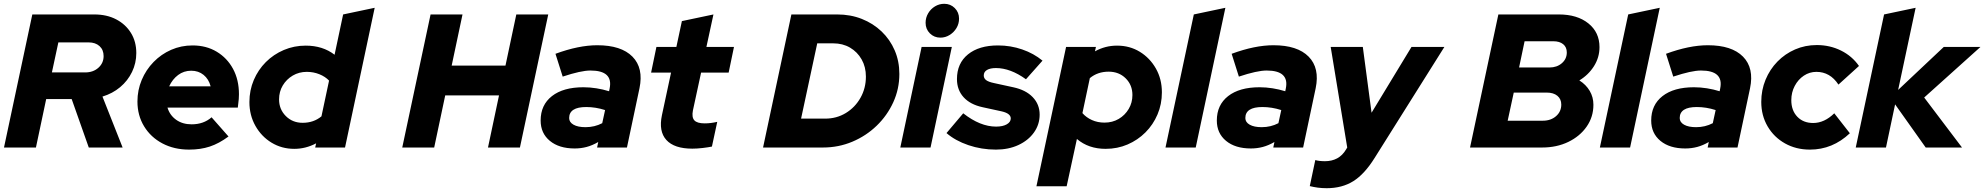

<svg xmlns="http://www.w3.org/2000/svg" viewBox="-20 -776 10438 1010"><path d="M1 0 150 -700H476Q542 -700 591.5 -674Q641 -648 669 -602.5Q697 -557 697 -497Q697 -444 674.5 -397.5Q652 -351 612 -317.5Q572 -284 519 -268L625 0H447L357 -255H223L169 0ZM253 -395H428Q470 -395 497.5 -419.5Q525 -444 525 -481Q525 -514 503.5 -533.5Q482 -553 446 -553H287Z M975 11Q896 11 834.5 -21.5Q773 -54 738 -111.5Q703 -169 703 -242Q703 -302 725.5 -355.5Q748 -409 788 -450Q828 -491 880.5 -514Q933 -537 993 -537Q1065 -537 1120 -504Q1175 -471 1206 -413.5Q1237 -356 1237 -280Q1237 -269 1236 -255Q1235 -241 1231 -210H861Q873 -170 906.5 -146Q940 -122 988 -122Q1051 -122 1093 -159L1182 -58Q1132 -21 1083.5 -5Q1035 11 975 11ZM870 -322H1088Q1078 -360 1051 -382Q1024 -404 986 -404Q947 -404 917 -381.5Q887 -359 870 -322Z M1528 7Q1462 7 1408.5 -25.5Q1355 -58 1323.5 -114Q1292 -170 1292 -239Q1292 -301 1315 -355Q1338 -409 1378.5 -449.5Q1419 -490 1473 -513Q1527 -536 1588 -536Q1678 -536 1740 -488L1785 -700L1951 -735L1795 0H1638L1643 -22Q1588 7 1528 7ZM1572 -130Q1630 -130 1671 -164L1711 -352Q1691 -373 1660 -385.5Q1629 -398 1594 -398Q1553 -398 1520 -378.5Q1487 -359 1467.5 -326.5Q1448 -294 1448 -253Q1448 -201 1483.5 -165.5Q1519 -130 1572 -130Z M2096 0 2245 -700H2413L2356 -431H2639L2696 -700H2864L2715 0H2547L2605 -274H2322L2264 0Z M3003 5Q2921 5 2872.5 -35Q2824 -75 2824 -142Q2824 -224 2883.5 -270.5Q2943 -317 3049 -317Q3083 -317 3117.5 -311.5Q3152 -306 3184 -296L3187 -311Q3206 -405 3086 -405Q3036 -405 2940 -373L2902 -493Q3024 -538 3122 -538Q3248 -538 3307 -478Q3366 -418 3344 -312L3278 0H3121L3127 -29Q3096 -11 3066 -3Q3036 5 3003 5ZM3060 -107Q3108 -107 3148 -128L3163 -197Q3113 -213 3064 -213Q2974 -213 2974 -155Q2974 -133 2997 -120Q3020 -107 3060 -107Z M3622 6Q3527 6 3485.5 -39.5Q3444 -85 3462 -170L3510 -394H3405L3433 -529H3538L3567 -665L3733 -700L3696 -529H3841L3813 -394H3668L3625 -195Q3618 -159 3632.5 -143Q3647 -127 3687 -127Q3704 -127 3719.5 -129Q3735 -131 3753 -135L3725 -5Q3706 -1 3676.5 2.5Q3647 6 3622 6Z M3994 0 4143 -700H4384Q4454 -700 4513.5 -676.5Q4573 -653 4617.5 -610.5Q4662 -568 4686.5 -511Q4711 -454 4711 -387Q4711 -308 4679 -238Q4647 -168 4591.5 -114.5Q4536 -61 4463.5 -30.5Q4391 0 4309 0ZM4194 -152H4321Q4381 -152 4429.5 -181.5Q4478 -211 4506.5 -261.5Q4535 -312 4535 -373Q4535 -424 4512.5 -463.5Q4490 -503 4451.5 -525.5Q4413 -548 4363 -548H4279Z M4927 -578Q4894 -578 4871.5 -600.5Q4849 -623 4849 -656Q4849 -683 4862.5 -706Q4876 -729 4898.5 -742.5Q4921 -756 4947 -756Q4980 -756 5002.5 -733.5Q5025 -711 5025 -678Q5025 -651 5011.5 -628.5Q4998 -606 4975.5 -592Q4953 -578 4927 -578ZM4716 0 4828 -529H4987L4875 0Z M5219 11Q5143 11 5074 -12.5Q5005 -36 4959 -76L5047 -180Q5136 -110 5220 -110Q5255 -110 5276 -122Q5297 -134 5297 -153Q5297 -179 5250 -190L5149 -212Q5084 -226 5049 -264.5Q5014 -303 5014 -360Q5014 -443 5072 -490Q5130 -537 5230 -537Q5296 -537 5357 -516Q5418 -495 5464 -457L5377 -359Q5295 -418 5219 -418Q5189 -418 5172 -408Q5155 -398 5155 -379Q5155 -364 5167.5 -354.5Q5180 -345 5209 -339L5310 -317Q5376 -303 5412.5 -265Q5449 -227 5449 -173Q5449 -121 5419 -79Q5389 -37 5337 -13Q5285 11 5219 11Z M5432 204 5588 -529H5745L5740 -506Q5794 -536 5856 -536Q5923 -536 5976 -503.5Q6029 -471 6060.5 -415.5Q6092 -360 6092 -290Q6092 -228 6069 -174Q6046 -120 6005.5 -79.5Q5965 -39 5911.5 -16Q5858 7 5796 7Q5706 7 5645 -45L5591 204ZM5790 -131Q5832 -131 5865 -150.5Q5898 -170 5917.5 -203Q5937 -236 5937 -276Q5937 -329 5901.5 -364Q5866 -399 5812 -399Q5754 -399 5713 -365L5674 -181Q5694 -158 5724 -144.5Q5754 -131 5790 -131Z M6111 0 6260 -700 6426 -735 6270 0Z M6560 5Q6478 5 6429.5 -35Q6381 -75 6381 -142Q6381 -224 6440.5 -270.5Q6500 -317 6606 -317Q6640 -317 6674.5 -311.5Q6709 -306 6741 -296L6744 -311Q6763 -405 6643 -405Q6593 -405 6497 -373L6459 -493Q6581 -538 6679 -538Q6805 -538 6864 -478Q6923 -418 6901 -312L6835 0H6678L6684 -29Q6653 -11 6623 -3Q6593 5 6560 5ZM6617 -107Q6665 -107 6705 -128L6720 -197Q6670 -213 6621 -213Q6531 -213 6531 -155Q6531 -133 6554 -120Q6577 -107 6617 -107Z M6959 214Q6934 214 6912 211Q6890 208 6870 203L6899 66Q6919 72 6950 72Q6986 72 7014 57Q7042 42 7061 10L7067 0L6980 -529H7149L7195 -183L7405 -529H7578L7211 55Q7158 140 7099 177Q7040 214 6959 214Z M7713 0 7862 -700H8180Q8277 -700 8335.5 -653Q8394 -606 8394 -528Q8394 -474 8365 -428Q8336 -382 8288 -353Q8323 -331 8342.5 -298Q8362 -265 8362 -225Q8362 -161 8326.5 -110Q8291 -59 8230 -29.5Q8169 0 8092 0ZM7971 -421H8131Q8170 -421 8196 -443.5Q8222 -466 8222 -500Q8222 -528 8203 -543.5Q8184 -559 8151 -559H8000ZM7911 -141H8096Q8138 -141 8165.5 -165Q8193 -189 8193 -226Q8193 -255 8172.5 -272Q8152 -289 8116 -289H7943Z M8396 0 8545 -700 8711 -735 8555 0Z M8845 5Q8763 5 8714.5 -35Q8666 -75 8666 -142Q8666 -224 8725.5 -270.5Q8785 -317 8891 -317Q8925 -317 8959.5 -311.5Q8994 -306 9026 -296L9029 -311Q9048 -405 8928 -405Q8878 -405 8782 -373L8744 -493Q8866 -538 8964 -538Q9090 -538 9149 -478Q9208 -418 9186 -312L9120 0H8963L8969 -29Q8938 -11 8908 -3Q8878 5 8845 5ZM8902 -107Q8950 -107 8990 -128L9005 -197Q8955 -213 8906 -213Q8816 -213 8816 -155Q8816 -133 8839 -120Q8862 -107 8902 -107Z M9501 11Q9428 11 9370 -21.5Q9312 -54 9278.5 -111Q9245 -168 9245 -240Q9245 -302 9267.5 -356.5Q9290 -411 9330 -452Q9370 -493 9423 -516Q9476 -539 9537 -539Q9606 -539 9664.5 -510Q9723 -481 9759 -429L9651 -331Q9607 -398 9535 -398Q9499 -398 9469 -378Q9439 -358 9421 -324Q9403 -290 9403 -249Q9403 -195 9434.5 -162Q9466 -129 9518 -129Q9577 -129 9629 -180L9711 -75Q9620 11 9501 11Z M9742 0 9891 -700 10057 -735 9965 -303 10205 -529H10398L10102 -263L10301 0H10110L9949 -227L9901 0Z"/></svg>

Font: Red Hat Display Black
Style: Italic
Weight: 900
Italic angle: -12°
Designer: Pentagram, MCKL
Foundry: Pentagram, MCKL
Version: Version 1.023; ttfautohint (v1.8.3)